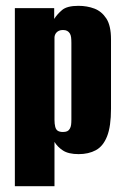

<svg xmlns="http://www.w3.org/2000/svg" viewBox="-20 -523 426 659"><path d="M31 116V-495H166V-458Q176 -474 193 -488.5Q210 -503 249 -503Q279 -503 304 -493.5Q329 -484 345 -459.5Q361 -435 361 -388V-150Q361 -89 347.5 -55Q334 -21 309 -7.5Q284 6 250 6Q215 6 196 -6.5Q177 -19 167 -36V116ZM196 -70Q205 -70 210.5 -72.5Q216 -75 219.5 -81Q223 -87 224 -94.5Q225 -102 225 -113V-376Q225 -387 224 -395Q223 -403 219.5 -408.5Q216 -414 210.5 -417Q205 -420 196 -420Q188 -420 182.5 -417.5Q177 -415 173.5 -411Q170 -407 168.5 -402.5Q167 -398 167 -394V-112Q167 -98 169.5 -88Q172 -78 178.5 -74Q185 -70 196 -70Z"/></svg>

Font: Alumni Sans ExtraBold
Style: Regular
Weight: 800
Designer: Robert E. Leuschke
Foundry: Robert E. Leuschke
Version: Version 1.018